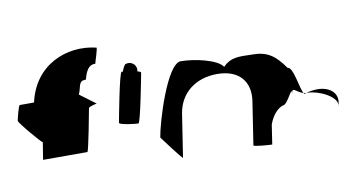

<svg xmlns="http://www.w3.org/2000/svg" viewBox="-72 -906 2035 1088"><g transform="rotate(-10 946.0 -362.0)"><path d="M18 -383C16 -372 136 -232 137 -239L121 -140H376C383 -140 426 -372 428 -383C430 -394 483 -402 475 -402L385 -469C405 -514 393 -546 439 -546C457 -618 484 -626 507 -625C509 -636 536 -714 529 -714C362 -754 173 -677 127 -469H45C38 -469 20 -394 18 -383Z M581 -272C579 -260 676 -249 689 -249C701 -249 752 -518 754 -530C755 -534 747 -538 734 -541C736 -548 737 -556 734 -564C728 -588 701 -602 677 -594C671 -594 662 -578 653 -554H646C633 -554 583 -284 581 -272Z M797 -149C797 -149 903 -6 904 -14L942 -261C960 -376 1051 -448 1176 -448C1304 -448 1364 -370 1347 -261L1309 -14C1308 -6 1404 0 1415 0L1432 -112C1450 -164 1484 -200 1515 -208C1542 -208 1584 -320 1575 -261C1582 -309 1598 -269 1640 -257C1621 -290 1609 -413 1576 -413C1520 -494 1473 -522 1393 -522C1309 -525 1267 -526 1223 -481C1195 -526 1064 -555 986 -555C906 -555 809 -230 797 -149ZM1640 -257C1642 -254 1644 -252 1646 -251L1655 -254ZM1655 -254H1664C1724 -254 1833 -205 1824 -149L1827 -170C1836 -228 1786 -264 1722 -264C1701 -264 1677 -261 1655 -254Z"/></g></svg>

Font: Ampere
Style: SuExtIta
Weight: 400
Version: Version 1